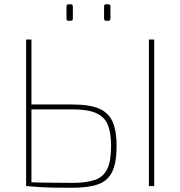

<svg xmlns="http://www.w3.org/2000/svg" viewBox="-20 -876 849 904"><path d="M322 -384Q402 -384 447 -364.5Q492 -345 510.5 -302Q529 -259 529 -188Q529 -111 508.5 -68Q488 -25 442.5 -8.5Q397 8 322 8Q270 8 234.5 7.5Q199 7 169 5Q139 3 103 0L117 -18Q138 -17 192 -16Q246 -15 322 -15Q387 -15 427 -29Q467 -43 485 -80.5Q503 -118 503 -188Q503 -252 487 -289.5Q471 -327 431.5 -344Q392 -361 322 -361H116V-384ZM128 -690V0H103V-690ZM706 -690V0H681V-690ZM490 -856Q500 -856 500 -845V-789Q500 -778 490 -778H480Q470 -778 470 -789V-845Q470 -856 480 -856ZM313 -856Q323 -856 323 -845V-789Q323 -778 313 -778H303Q293 -778 293 -789V-845Q293 -856 303 -856Z"/></svg>

Font: Exo 2 Thin
Style: Regular
Weight: 250
Designer: Natanael Gama
Foundry: Natanael Gama
Version: Version 2.010